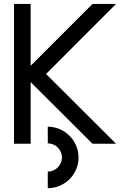

<svg xmlns="http://www.w3.org/2000/svg" viewBox="-20 -735 627 985"><path d="M225.1 -85Q257.8 -85 286.4 -72.5Q314.9 -60.1 336.4 -38.6Q357.9 -17.1 370.4 11.7Q382.8 40.5 382.8 72.8Q382.8 105.5 370.4 134.3Q357.9 163.1 336.7 184.3Q315.4 205.6 286.6 218Q257.8 230.5 225.1 230.5V145.5Q239.7 145.5 253.2 139.6Q266.6 133.8 276.4 124Q286.1 114.3 292 100.8Q297.9 87.4 297.9 72.8Q297.9 58.1 292 44.9Q286.1 31.7 276.4 21.7Q266.6 11.7 253.2 6.1Q239.7 0.5 225.1 0.5ZM137.2 2.4H51.8V-714.8H137.2V-397.5L454.6 -714.8H575.2L216.3 -355.5L575.2 2.4H454.6L137.2 -314Z"/></svg>

Font: Proletarsk
Style: Regular
Weight: 400
Designer: Peter Wiegel, original typeface by Carl Albert Fahrenwaldt 1901
Foundry: Peter Wiegel
Version: Version 1.000 2010 initial release